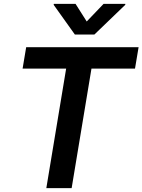

<svg xmlns="http://www.w3.org/2000/svg" viewBox="-20 -971 735 991"><path d="M96.6 -616.8H321.4L219.1 0H349.8L452.1 -616.8H676.8L695.3 -727.3H115.1ZM257.1 -946 366.5 -792.6H467L626.4 -946L627.1 -951H514.6L427.6 -860.1L370 -951H257.8Z"/></svg>

Font: Margiela Sans Semi Bold
Style: Italic
Weight: 600
Italic angle: -9.39999°
Designer: Stefan Endress, Andreas Faust
Version: Version 1.100;FEAKit 1.0